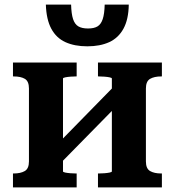

<svg xmlns="http://www.w3.org/2000/svg" viewBox="-20 -809 755 829"><path d="M105 -112V-427Q105 -458 87.5 -468.5Q70 -479 39 -479H36V-539H311V-479H307Q297 -479 284 -478Q271 -477 261.5 -475Q252 -473 252 -470V-69Q252 -66 261.5 -64Q271 -62 284 -61Q297 -60 307 -60H311V0H36V-60H39Q69 -60 87 -70.5Q105 -81 105 -112ZM463 -69V-470Q463 -473 453.5 -475Q444 -477 431 -478Q418 -479 407 -479H403V-539H679V-479H676Q646 -479 628 -468.5Q610 -458 610 -427V-112Q610 -81 628 -70.5Q646 -60 676 -60H679V0H403V-60H407Q418 -60 431 -61Q444 -62 453.5 -64Q463 -66 463 -69ZM240 -103 194 -152 474 -438 520 -388ZM357 -609Q302 -609 262.5 -627Q223 -645 201.5 -685Q180 -725 178 -789H287Q288 -749 295.5 -726.5Q303 -704 318.5 -695Q334 -686 360 -686Q386 -686 401 -695Q416 -704 423.5 -726.5Q431 -749 432 -789H536Q535 -725 513 -685Q491 -645 451.5 -627Q412 -609 357 -609Z"/></svg>

Font: Roboto Serif SemiBold
Style: Regular
Weight: 600
Designer: Greg Gazdowicz
Foundry: Commercial Type
Version: Version 1.008